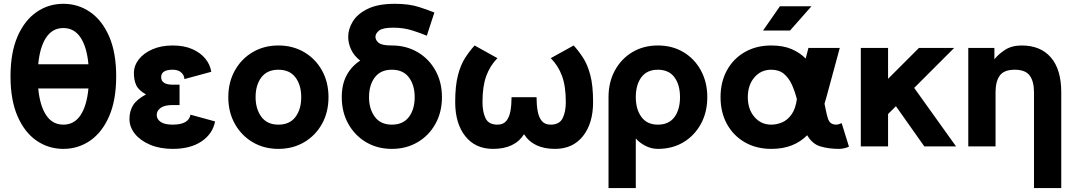

<svg xmlns="http://www.w3.org/2000/svg" viewBox="-20 -755 5550 990"><path d="M34.2 -361.3Q34.2 -483.4 70.3 -566.7Q106.4 -649.9 168.2 -692.6Q230 -735.4 306.6 -735.4Q383.3 -735.4 445.1 -692.6Q506.8 -649.9 543 -566.7Q579.1 -483.4 579.1 -361.3Q579.1 -239.3 543 -156Q506.8 -72.8 445.1 -30Q383.3 12.7 306.6 12.7Q230 12.7 168.2 -30Q106.4 -72.8 70.3 -156Q34.2 -239.3 34.2 -361.3ZM306.6 -610.4Q250.5 -610.4 218 -561.5Q185.5 -512.7 177.2 -423.8H436Q427.7 -512.7 395.3 -561.5Q362.8 -610.4 306.6 -610.4ZM306.6 -112.3Q362.8 -112.3 395.3 -161.1Q427.7 -210 436 -298.8H177.2Q185.5 -210 218 -161.1Q250.5 -112.3 306.6 -112.3Z M870.6 -318.4H905.8V-213.4H870.6Q828.6 -213.4 808.3 -198.7Q788.1 -184.1 788.1 -162.1Q788.1 -140.6 808.3 -126.5Q828.6 -112.3 870.6 -112.3Q952.6 -112.3 962.4 -163.6L1088.9 -128.9Q1077.1 -65.4 1019.8 -26.4Q962.4 12.7 870.6 12.7Q805.2 12.7 754.9 -8.3Q704.6 -29.3 676 -64.5Q647.5 -99.6 647.5 -141.6Q647.5 -181.2 665.8 -211.7Q684.1 -242.2 732.9 -268.1Q694.3 -289.6 682.4 -315.9Q670.4 -342.3 670.4 -377.9Q670.4 -416.5 695.8 -449Q721.2 -481.4 766.4 -501Q811.5 -520.5 870.6 -520.5Q929.2 -520.5 971.7 -501.7Q1014.2 -482.9 1039.1 -452.1Q1064 -421.4 1069.3 -384.8L930.7 -347.2Q930.7 -366.2 914.8 -380.9Q898.9 -395.5 870.6 -395.5Q811 -395.5 811 -357.4Q811 -318.4 870.6 -318.4Z M1157.2 -253.9Q1157.2 -331.1 1190.9 -391.4Q1224.6 -451.7 1283 -486.1Q1341.3 -520.5 1415.5 -520.5Q1489.7 -520.5 1548.3 -486.1Q1606.9 -451.7 1640.4 -391.4Q1673.8 -331.1 1673.8 -253.9Q1673.8 -176.8 1640.4 -116.5Q1606.9 -56.2 1548.3 -21.7Q1489.7 12.7 1415.5 12.7Q1341.3 12.7 1283 -21.7Q1224.6 -56.2 1190.9 -116.5Q1157.2 -176.8 1157.2 -253.9ZM1297.9 -253.9Q1297.9 -193.4 1327.6 -152.8Q1357.4 -112.3 1415.5 -112.3Q1473.6 -112.3 1503.4 -151.9Q1533.2 -191.4 1533.2 -253.9Q1533.2 -316.4 1503.4 -356Q1473.6 -395.5 1415.5 -395.5Q1357.4 -395.5 1327.6 -356Q1297.9 -316.4 1297.9 -253.9Z M1742.2 -253.9Q1742.2 -320.8 1767.8 -367.7Q1793.5 -414.6 1837.4 -442.4Q1805.7 -466.8 1790.5 -499.3Q1775.4 -531.7 1775.4 -564.9Q1775.4 -606 1799.6 -645Q1823.7 -684.1 1876.7 -709.7Q1929.7 -735.4 2016.1 -735.4Q2089.8 -735.4 2141.4 -718.5Q2192.9 -701.7 2219.7 -690.4L2180.7 -570.8Q2152.8 -583 2106.9 -597.7Q2061 -612.3 2008.3 -612.3Q1953.1 -612.3 1934.6 -597.4Q1916 -582.5 1916 -564.9Q1916 -547.4 1932.9 -533.9Q1949.7 -520.5 2000.5 -520.5Q2074.7 -520.5 2133.3 -486.1Q2191.9 -451.7 2225.3 -391.4Q2258.8 -331.1 2258.8 -253.9Q2258.8 -176.8 2225.3 -116.5Q2191.9 -56.2 2133.3 -21.7Q2074.7 12.7 2000.5 12.7Q1926.3 12.7 1867.9 -21.7Q1809.6 -56.2 1775.9 -116.5Q1742.2 -176.8 1742.2 -253.9ZM1882.8 -253.9Q1882.8 -193.4 1912.6 -152.8Q1942.4 -112.3 2000.5 -112.3Q2058.6 -112.3 2088.4 -151.9Q2118.2 -191.4 2118.2 -253.9Q2118.2 -316.4 2088.4 -356Q2058.6 -395.5 2000.5 -395.5Q1942.4 -395.5 1912.6 -356Q1882.8 -316.4 1882.8 -253.9Z M2327.1 -228.5Q2327.1 -314 2341.6 -368.2Q2356 -422.4 2378.9 -457.5Q2401.9 -492.7 2427.2 -520.5L2544.9 -455.1Q2506.8 -416.5 2487.3 -363.3Q2467.8 -310.1 2467.8 -228.5Q2467.8 -178.2 2483.6 -145.3Q2499.5 -112.3 2544.9 -112.3Q2575.2 -112.3 2590.8 -131.6Q2606.4 -150.9 2612.1 -183.1Q2617.7 -215.3 2617.7 -253.9H2746.6Q2746.6 -215.3 2752.2 -183.1Q2757.8 -150.9 2773.4 -131.6Q2789.1 -112.3 2819.3 -112.3Q2864.7 -112.3 2881.1 -145.3Q2897.5 -178.2 2897.5 -228.5Q2897.5 -310.1 2877.9 -363.3Q2858.4 -416.5 2819.8 -455.1L2938 -520.5Q2963.4 -492.7 2986.3 -457.5Q3009.3 -422.4 3023.7 -368.2Q3038.1 -314 3038.1 -228.5Q3038.1 -118.7 2985.8 -53Q2933.6 12.7 2841.8 12.7Q2730 12.7 2682.1 -63Q2634.3 12.7 2522.5 12.7Q2430.7 12.7 2378.9 -53Q2327.1 -118.7 2327.1 -228.5Z M3117.7 -253.9Q3117.7 -331.1 3150.4 -391.4Q3183.1 -451.7 3240.5 -486.1Q3297.9 -520.5 3372.1 -520.5Q3446.8 -520.5 3504.2 -486.1Q3561.5 -451.7 3594.2 -391.4Q3627 -331.1 3627 -253.9Q3627 -176.8 3594.2 -116.5Q3561.5 -56.2 3504.2 -21.7Q3446.8 12.7 3372.1 12.7Q3338.9 12.7 3308.3 -2.9Q3277.8 -18.6 3258.3 -41V214.8H3117.7ZM3258.3 -253.9Q3258.3 -191.9 3287.1 -152.1Q3315.9 -112.3 3372.1 -112.3Q3428.7 -112.3 3457.5 -151.1Q3486.3 -189.9 3486.3 -253.9Q3486.3 -317.9 3457.5 -356.7Q3428.7 -395.5 3372.1 -395.5Q3315.9 -395.5 3287.1 -356.7Q3258.3 -317.9 3258.3 -253.9Z M4357.4 1Q4348.6 5.9 4334 9.3Q4319.3 12.7 4306.2 12.7Q4253.9 12.7 4211.2 0.2Q4168.5 -12.2 4142.1 -57.6Q4107.9 -23.4 4062.5 -5.4Q4017.1 12.7 3956.5 12.7Q3879.9 12.7 3820.8 -21.2Q3761.7 -55.2 3728.5 -115.2Q3695.3 -175.3 3695.3 -253.9Q3695.3 -332.5 3728.5 -392.8Q3761.7 -453.1 3820.8 -486.8Q3879.9 -520.5 3956.5 -520.5Q4018.1 -520.5 4061.3 -502Q4104.5 -483.4 4134.3 -453.1L4148.4 -507.8H4310.1L4241.2 -253.9Q4236.3 -236.3 4231.4 -220.2Q4235.8 -198.7 4239.7 -179.9Q4243.7 -161.1 4248.5 -145.5Q4257.8 -112.3 4291.5 -112.3Q4297.9 -112.3 4306.6 -115Q4315.4 -117.7 4319.8 -120.1ZM3956.5 -395.5Q3903.8 -395.5 3869.9 -356Q3835.9 -316.4 3835.9 -253.9Q3835.9 -191.9 3869.9 -152.1Q3903.8 -112.3 3956.5 -112.3Q3985.8 -112.3 4013.4 -124.3Q4041 -136.2 4061.5 -165Q4082 -193.8 4088.9 -243.7Q4078.6 -284.2 4063 -318.6Q4047.4 -353 4022 -374.3Q3996.6 -395.5 3956.5 -395.5ZM4053.7 -597.7H3914.6L4001.5 -722.7H4164.1Z M4559.1 -167V0H4418.5V-507.8H4559.1V-348.6L4718.3 -507.8H4899.9L4693.8 -301.8L4909.7 0H4746.1L4599.6 -207.5Z M5311.5 214.8V-279.3Q5311.5 -335.4 5289.3 -365.5Q5267.1 -395.5 5212.4 -395.5Q5157.2 -395.5 5135.3 -365.5Q5113.3 -335.4 5113.3 -279.3V0H4972.7V-507.8H5107.4V-449.2Q5127.4 -475.1 5162.1 -497.8Q5196.8 -520.5 5248 -520.5Q5345.7 -520.5 5398.9 -458.5Q5452.1 -396.5 5452.1 -279.3V214.8Z"/></svg>

Font: Giphurs
Style: Bold
Weight: 700
Version: Version 0.920; ttfautohint (v1.8.4.7-5d5b)